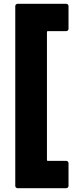

<svg xmlns="http://www.w3.org/2000/svg" viewBox="-20 -830 404 1006"><path d="M72 -810H327Q332 -810 335.5 -806.5Q339 -803 339 -798V-679Q339 -674 335.5 -670.5Q332 -667 327 -667H231Q226 -667 226 -662V8Q226 13 231 13H327Q332 13 335.5 16.5Q339 20 339 25V144Q339 149 335.5 152.5Q332 156 327 156H72Q67 156 63.5 152.5Q60 149 60 144V-798Q60 -803 63.5 -806.5Q67 -810 72 -810Z"/></svg>

Font: BARLOWEXTRABOLD
Style: Regular
Weight: 800
Designer: Jeremy Tribby
Foundry: Tribby Type
Version: Version 1.422